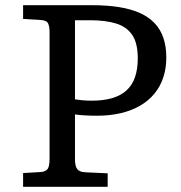

<svg xmlns="http://www.w3.org/2000/svg" viewBox="-20 -720 697 740"><path d="M69 0V-53L137 -57Q154 -58 162.5 -67.5Q171 -77 171 -108V-596Q171 -617 165.5 -629.5Q160 -642 135 -643L69 -647V-700H334Q393 -700 439.5 -692.5Q486 -685 520 -669.5Q554 -654 576.5 -630Q599 -606 610 -573Q621 -540 621 -498Q621 -457 609.5 -422Q598 -387 575.5 -359.5Q553 -332 520.5 -313Q488 -294 446 -284Q404 -274 354 -274Q326 -274 303.5 -275.5Q281 -277 269 -279V-106Q269 -80 277.5 -68.5Q286 -57 309 -56L395 -52V0ZM334 -332Q424 -332 467.5 -371.5Q511 -411 511 -495Q511 -554 489.5 -585.5Q468 -617 427 -629.5Q386 -642 328 -642H269V-337Q281 -335 298 -333.5Q315 -332 334 -332Z"/></svg>

Font: Literata Variable Black
Style: Regular
Weight: 900
Designer: Latin by Veronika Burian and Jose Scaglione. Greek by Irene Vlachou. Cyrillic by Vera Evstafieva.
Foundry: TypeTogether
Version: Version 3.021